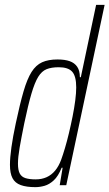

<svg xmlns="http://www.w3.org/2000/svg" viewBox="-20 -763 451 791"><path d="M126 8Q89 8 65.5 -0.5Q42 -9 31.5 -29Q21 -49 21 -84Q21 -113 27 -156Q33 -199 45 -255Q62 -335 77 -386.5Q92 -438 110 -466.5Q128 -495 153.5 -506.5Q179 -518 217 -518Q247 -518 267 -511Q287 -504 298 -488Q309 -472 309 -445H313L376 -743H411L253 0H226L238 -72H234Q220 -37 201.5 -20Q183 -3 163.5 2.5Q144 8 126 8ZM127 -24Q152 -24 172 -33Q192 -42 207 -60Q222 -78 232 -105Q239 -124 247.5 -152.5Q256 -181 264 -214.5Q272 -248 279 -283Q286 -318 290 -349Q294 -380 294 -403Q294 -449 277.5 -467.5Q261 -486 222 -486Q192 -486 172 -478Q152 -470 137.5 -446.5Q123 -423 109.5 -377Q96 -331 80 -255Q68 -196 61 -155.5Q54 -115 54 -89Q54 -62 61.5 -48Q69 -34 85.5 -29Q102 -24 127 -24Z"/></svg>

Font: Saira ExtraCondensed Thin
Style: Italic
Weight: 250
Width: 2
Italic angle: -12°
Designer: Hector Gatti with collaboration of the Omnibus-Type team
Foundry: Omnibus-Type
Version: Version 1.101